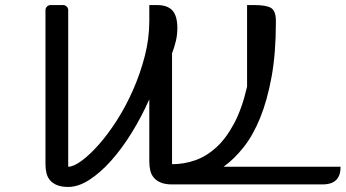

<svg xmlns="http://www.w3.org/2000/svg" viewBox="-20 -730 1368 760"><path d="M1072 -640Q1072 -519 1055 -426Q1038 -333 1010 -264Q982 -195 944.5 -147.5Q907 -100 865 -70H1328Q1328 -48 1322 -34.5Q1316 -21 1306 -13.5Q1296 -6 1283.5 -3Q1271 0 1258 0H661Q635 0 617.5 -7Q600 -14 589.5 -26Q579 -38 575 -54.5Q571 -71 571 -90V-337Q540 -267 501 -204Q462 -141 419.5 -93.5Q377 -46 333.5 -18Q290 10 250 10Q224 10 206.5 3Q189 -4 178.5 -16Q168 -28 164 -44.5Q160 -61 160 -80V-690Q160 -698 166 -704Q172 -710 180 -710H230Q238 -710 244 -704Q250 -698 250 -690V-70Q271 -70 303 -93.5Q335 -117 371 -157.5Q407 -198 442.5 -253.5Q478 -309 506.5 -373.5Q535 -438 553 -507.5Q571 -577 571 -647V-710H601Q643 -710 662.5 -688.5Q682 -667 682 -619Q682 -592 676 -567Q670 -542 661 -519V-80Q708 -80 752.5 -95.5Q797 -111 836 -146.5Q875 -182 906.5 -241Q938 -300 958 -387V-710H985Q1034 -710 1053 -698.5Q1072 -687 1072 -647Z"/></svg>

Font: Warnes
Style: Regular
Weight: 400
Designer: Eduardo Rodriguez Tunni
Foundry: Eduardo Rodriguez Tunni
Version: Version 1.001